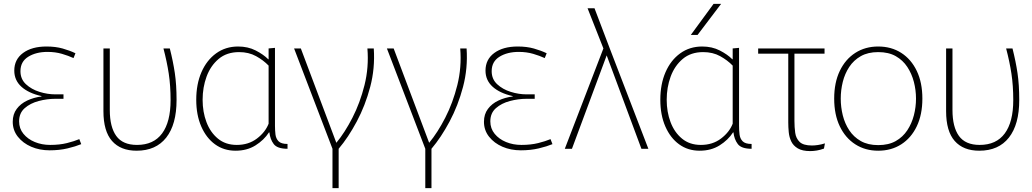

<svg xmlns="http://www.w3.org/2000/svg" viewBox="-20 -771 5346 995"><path d="M237 8Q185 8 142 -10.5Q99 -29 72.5 -62.5Q46 -96 46 -140Q46 -179 66.5 -206.5Q87 -234 121 -250Q155 -266 195 -271V-273Q128 -288 91 -321.5Q54 -355 54 -405Q54 -463 99.5 -496.5Q145 -530 221 -530Q268 -530 305 -519.5Q342 -509 371 -495L361 -470Q335 -482 301 -492Q267 -502 226 -502Q167 -502 126.5 -477Q86 -452 86 -402Q86 -361 114.5 -334.5Q143 -308 184.5 -295Q226 -282 267 -282H309V-259H267Q224 -259 180.5 -247.5Q137 -236 108 -210.5Q79 -185 79 -142Q79 -105 101.5 -77.5Q124 -50 160.5 -35Q197 -20 240 -20Q289 -20 327 -29.5Q365 -39 391 -50L401 -24Q372 -12 330 -2Q288 8 237 8Z M688 10Q605 10 560.5 -40.5Q516 -91 516 -195V-520H549V-201Q549 -113 582.5 -66.5Q616 -20 690 -20Q776 -20 820 -79.5Q864 -139 864 -252Q864 -327 854.5 -389.5Q845 -452 827 -520H860Q877 -453 886 -392.5Q895 -332 895 -253Q895 -126 841.5 -58Q788 10 688 10Z M1201 10Q1140 10 1094.5 -23Q1049 -56 1023 -115.5Q997 -175 997 -254Q997 -335 1024 -397Q1051 -459 1100 -494.5Q1149 -530 1214 -530Q1265 -530 1305 -509.5Q1345 -489 1370 -464H1372V-520L1405 -523V-119Q1405 -96 1407.5 -74.5Q1410 -53 1423.5 -39Q1437 -25 1470 -25V0Q1417 0 1398.5 -24.5Q1380 -49 1376 -85H1374Q1348 -45 1304 -17.5Q1260 10 1201 10ZM1207 -20Q1268 -20 1311.5 -53Q1355 -86 1372 -130V-431Q1345 -459 1307 -480Q1269 -501 1219 -501Q1155 -501 1113 -465.5Q1071 -430 1050.5 -374Q1030 -318 1030 -254Q1030 -191 1050 -138Q1070 -85 1109.5 -52.5Q1149 -20 1207 -20Z M1703 204V0L1504 -520H1539L1723 -31Q1767 -84 1806.5 -161Q1846 -238 1869 -330Q1892 -422 1884 -520H1917Q1924 -417 1898.5 -320.5Q1873 -224 1829 -141.5Q1785 -59 1735 0V204Z M2184 204V0L1985 -520H2020L2204 -31Q2248 -84 2287.5 -161Q2327 -238 2350 -330Q2373 -422 2365 -520H2398Q2405 -417 2379.5 -320.5Q2354 -224 2310 -141.5Q2266 -59 2216 0V204Z M2679 8Q2627 8 2584 -10.5Q2541 -29 2514.5 -62.5Q2488 -96 2488 -140Q2488 -179 2508.5 -206.5Q2529 -234 2563 -250Q2597 -266 2637 -271V-273Q2570 -288 2533 -321.5Q2496 -355 2496 -405Q2496 -463 2541.5 -496.5Q2587 -530 2663 -530Q2710 -530 2747 -519.5Q2784 -509 2813 -495L2803 -470Q2777 -482 2743 -492Q2709 -502 2668 -502Q2609 -502 2568.5 -477Q2528 -452 2528 -402Q2528 -361 2556.5 -334.5Q2585 -308 2626.5 -295Q2668 -282 2709 -282H2751V-259H2709Q2666 -259 2622.5 -247.5Q2579 -236 2550 -210.5Q2521 -185 2521 -142Q2521 -105 2543.5 -77.5Q2566 -50 2602.5 -35Q2639 -20 2682 -20Q2731 -20 2769 -29.5Q2807 -39 2833 -50L2843 -24Q2814 -12 2772 -2Q2730 8 2679 8Z M3304 0 3124 -484 2944 0H2907L3107 -520L3025 -728H3061L3140 -520L3340 0Z M3606 10Q3545 10 3499.5 -23Q3454 -56 3428 -115.5Q3402 -175 3402 -254Q3402 -335 3429 -397Q3456 -459 3505 -494.5Q3554 -530 3619 -530Q3670 -530 3710 -509.5Q3750 -489 3775 -464H3777V-520L3810 -523V-119Q3810 -96 3812.5 -74.5Q3815 -53 3828.5 -39Q3842 -25 3875 -25V0Q3822 0 3803.5 -24.5Q3785 -49 3781 -85H3779Q3753 -45 3709 -17.5Q3665 10 3606 10ZM3612 -20Q3673 -20 3716.5 -53Q3760 -86 3777 -130V-431Q3750 -459 3712 -480Q3674 -501 3624 -501Q3560 -501 3518 -465.5Q3476 -430 3455.5 -374Q3435 -318 3435 -254Q3435 -191 3455 -138Q3475 -85 3514.5 -52.5Q3554 -20 3612 -20ZM3560 -590 3678 -751H3717L3595 -590Z M4179 12Q4138 12 4114.5 -2Q4091 -16 4080.5 -38Q4070 -60 4067.5 -86Q4065 -112 4065 -136V-493H3909V-520H4253V-493H4097V-144Q4097 -112 4101 -83Q4105 -54 4124 -35.5Q4143 -17 4188 -17Q4201 -17 4218.5 -19.5Q4236 -22 4255 -28L4250 -1Q4231 6 4213 9Q4195 12 4179 12Z M4531 10Q4464 10 4412.5 -23Q4361 -56 4332 -116.5Q4303 -177 4303 -260Q4303 -343 4332 -403.5Q4361 -464 4412.5 -497Q4464 -530 4531 -530Q4599 -530 4650.5 -497Q4702 -464 4731 -403.5Q4760 -343 4760 -260Q4760 -177 4731 -116.5Q4702 -56 4650.5 -23Q4599 10 4531 10ZM4531 -19Q4585 -19 4622 -40Q4659 -61 4682 -96Q4705 -131 4716 -173.5Q4727 -216 4727 -260Q4727 -304 4716 -346.5Q4705 -389 4682 -424Q4659 -459 4622 -480Q4585 -501 4531 -501Q4478 -501 4441 -480Q4404 -459 4381 -424Q4358 -389 4347.5 -346.5Q4337 -304 4337 -260Q4337 -216 4347.5 -173.5Q4358 -131 4381 -96Q4404 -61 4441 -40Q4478 -19 4531 -19Z M5055 10Q4972 10 4927.5 -40.5Q4883 -91 4883 -195V-520H4916V-201Q4916 -113 4949.5 -66.5Q4983 -20 5057 -20Q5143 -20 5187 -79.5Q5231 -139 5231 -252Q5231 -327 5221.5 -389.5Q5212 -452 5194 -520H5227Q5244 -453 5253 -392.5Q5262 -332 5262 -253Q5262 -126 5208.5 -58Q5155 10 5055 10Z"/></svg>

Font: Murecho ExtraLight
Style: Regular
Weight: 200
Designer: Neil Summerour
Foundry: Positype
Version: Version 1.010; ttfautohint (v1.8.3)